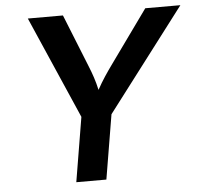

<svg xmlns="http://www.w3.org/2000/svg" viewBox="-52 -782 870 835"><g transform="rotate(-5 383.0 -364.0)"><path d="M247.6 0 294.4 -281.2 99.6 -727.5H252.9L344.7 -498.5Q355.5 -472.2 363.8 -447Q372.1 -421.9 378.9 -391.6Q395.5 -421.9 412.1 -447Q428.7 -472.2 447.8 -498.5L612.3 -727.5H765.6L425.8 -281.2L378.9 0Z"/></g></svg>

Font: Inter Semi Bold
Style: Italic
Weight: 600
Italic angle: -9.39999°
Designer: Rasmus Andersson
Foundry: rsms
Version: Version 4.000;git-3c8e0fc